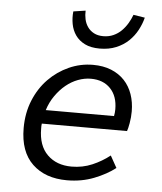

<svg xmlns="http://www.w3.org/2000/svg" viewBox="-53 -776 706 835"><g transform="rotate(5 300.0 -359.0)"><path d="M270 12Q175 12 119 -41.5Q63 -95 63 -198Q63 -264 85.5 -319Q108 -374 146.5 -413.5Q185 -453 235 -475.5Q285 -498 340 -498Q385 -498 419.5 -484Q454 -470 477.5 -445Q501 -420 513 -385.5Q525 -351 525 -311Q525 -285 520.5 -259.5Q516 -234 512 -224H140Q139 -219 139 -213.5Q139 -208 139 -202Q139 -128 179 -88.5Q219 -49 285 -49Q333 -49 375 -67Q417 -85 451 -112L480 -60Q443 -31 388.5 -9.5Q334 12 270 12ZM336 -437Q308 -437 280 -426.5Q252 -416 227.5 -396Q203 -376 183 -347.5Q163 -319 152 -284H450Q453 -299 453 -314Q453 -371 421.5 -404Q390 -437 336 -437ZM362 -571Q323 -571 297 -584Q271 -597 256 -618.5Q241 -640 236 -667Q231 -694 234 -722L287 -730Q286 -711 290 -692.5Q294 -674 304.5 -659Q315 -644 332 -635Q349 -626 373 -626Q397 -626 417 -635Q437 -644 452 -659Q467 -674 478 -692.5Q489 -711 496 -730L546 -722Q539 -694 524.5 -667Q510 -640 487.5 -618.5Q465 -597 433.5 -584Q402 -571 362 -571Z"/></g></svg>

Font: Source Code Pro
Style: Italic
Weight: 400
Italic angle: -11°
Monospace: yes
Designer: Paul D. Hunt, Teo Tuominen
Foundry: Adobe Systems Incorporated
Version: Version 1.050;PS 1.000;hotconv 16.6.51;makeotf.lib2.5.65220